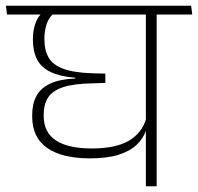

<svg xmlns="http://www.w3.org/2000/svg" viewBox="-38 -648 688 668"><path d="M507 -607.5H469.5V0H507ZM406.5 -597.5H631L627 -628H402.5ZM-13.5 -597.5H580.5L576.5 -628H-17.5ZM224 -377.5V-375Q169.5 -372.5 136.5 -357Q103.5 -341.5 88.8 -314.2Q74 -287 74 -248V-242.5Q74 -170 125.8 -133.5Q177.5 -97 275.5 -97Q334.5 -97 374.2 -109.5Q414 -122 437.2 -144Q460.5 -166 470 -194.5H473L471 -236.5Q456 -185 410 -158.2Q364 -131.5 281 -131.5Q199 -131.5 156.5 -159.5Q114 -187.5 114 -245V-249.5Q114 -284.5 129 -308.2Q144 -332 181 -344.5Q218 -357 284.5 -358L328.5 -359.5V-392L285 -393Q218.5 -395 182 -408.8Q145.5 -422.5 131 -448Q116.5 -473.5 116.5 -511V-514.5Q116.5 -541 124.5 -565Q132.5 -589 154.5 -606.5H112Q93.5 -591 85 -566Q76.5 -541 76.5 -513.5V-509.5Q76.5 -469.5 90.8 -441.5Q105 -413.5 137.5 -397.8Q170 -382 224 -377.5Z"/></svg>

Font: Anek Devanagari ExtraLight
Style: Regular
Weight: 250
Designer: Kailash Malviya (Devanagari) & Yesha Goshar (Latin)
Foundry: Ek Type
Version: Version 1.003